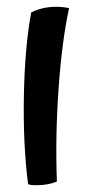

<svg xmlns="http://www.w3.org/2000/svg" viewBox="-20 -537 269 567"><path d="M72 -500Q87 -508 106 -512.5Q125 -517 145 -517Q155 -517 165 -516Q175 -515 184 -513Q163 -417 153 -275.5Q143 -134 148 -1Q137 4 121 7Q105 10 89 10Q81 10 74.5 9.5Q68 9 63 7Q48 -108 50.5 -252Q53 -396 72 -500Z"/></svg>

Font: Atma Medium
Style: Regular
Weight: 500
Designer: Gregori Vincens, Jeremie Hornus, Riccardo Olocco, Yoann Minet.
Foundry: black foundry
Version: Version 1.101;PS 1.100;hotconv 1.0.86;makeotf.lib2.5.63406